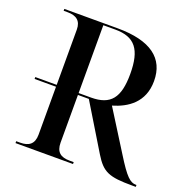

<svg xmlns="http://www.w3.org/2000/svg" viewBox="-127 -837 949 960"><g transform="rotate(20 347.5 -357.0)"><path d="M55 0H361V-10H339C292 -10 266 -29 266 -79V-333H324L471 -91C518 -14 552 0 676 0H695V-10H692C661 -10 637 -32 577 -129L444 -341C522 -364 600 -414 600 -528C600 -648 516 -714 338 -714H55V-704H76C122 -704 149 -685 149 -638V-344H35V-334H149V-79C149 -29 122 -10 76 -10H55ZM332 -343H266V-704H330C434 -704 476 -651 476 -521C476 -394 436 -343 332 -343Z"/></g></svg>

Font: Noto Serif Display Medium
Style: Regular
Weight: 500
Designer: Monotype Design Team
Foundry: Monotype Imaging Inc.
Version: Version 2.009